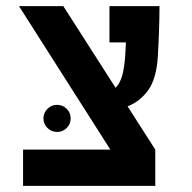

<svg xmlns="http://www.w3.org/2000/svg" viewBox="-20 -606 626 626"><path d="M55.2 0V-118.2H339.8L42 -585.9H186.5L356.9 -319.8Q371.6 -334.5 378.7 -360.4Q385.7 -386.2 388.2 -424.3Q389.6 -444.3 390.6 -467.8H336.9V-585.9H500Q500 -547.4 498.3 -500.2Q496.6 -453.1 494.6 -422.4Q490.2 -349.6 463.4 -312.3Q436.5 -274.9 396 -259.3L486.3 -118.2V0ZM166 -175.8Q147.9 -175.8 134.8 -188.7Q121.6 -201.7 121.6 -219.7Q121.6 -238.3 134.8 -251.2Q147.9 -264.2 166 -264.2Q184.6 -264.2 197.5 -251.2Q210.4 -238.3 210.4 -219.7Q210.4 -201.7 197.5 -188.7Q184.6 -175.8 166 -175.8Z"/></svg>

Font: CaskaydiaCove NF SemiBold
Style: Regular
Weight: 600
Designer: Aaron Bell
Foundry: Saja Typeworks
Version: Version 2111.001; VTT 6.35;Nerd Fonts 3.2.1